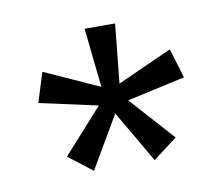

<svg xmlns="http://www.w3.org/2000/svg" viewBox="-47 -752 493 422"><g transform="rotate(-10 199.5 -541.5)"><path d="M131.5 -386 78.5 -427 167 -525.5 37 -554 57.5 -620 179.5 -565 165.5 -697H233.5L220 -565L342 -620L362 -554L232.5 -525.5L321 -427L267 -386L199.5 -502Z"/></g></svg>

Font: HK Grotesk SemiBold
Style: Regular
Weight: 600
Designer: Alfredo Marco Pradil
Foundry: Hanken Design Co.
Version: Version 3.001;FEAKit 1.0